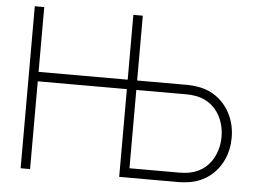

<svg xmlns="http://www.w3.org/2000/svg" viewBox="-51 -785 1131 850"><g transform="rotate(5 514.5 -360.0)"><path d="M70 0V-720H112V-432H536V-390H112V0ZM508 0V-720H550V-432H773Q795 -432 819 -428Q870 -420 908.5 -390.2Q947 -360.5 968 -315.2Q989 -270 989 -216Q989 -162 968 -116.8Q947 -71.5 908.5 -41.8Q870 -12 819 -4Q795 0 773 0ZM773 -42Q795.5 -42 817 -46Q857.5 -54 886 -78.5Q914.5 -103 929.2 -139Q944 -175 944 -216Q944 -257 929.2 -293Q914.5 -329 886 -353.5Q857.5 -378 817 -386Q795.5 -390 773 -390H550V-42Z"/></g></svg>

Font: Manrope
Style: Regular
Weight: 400
Designer: Mikhail Sharanda
Foundry: Mikhail Sharanda
Version: Version 4.503